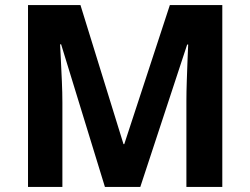

<svg xmlns="http://www.w3.org/2000/svg" viewBox="-20 -734 983 754"><path d="M392 0 220 -560H216Q217 -540 219 -500Q221 -460 223 -414.5Q225 -369 225 -332V0H90V-714H296L465 -168H468L647 -714H853V0H712V-338Q712 -372 713.5 -416Q715 -460 716.5 -499.5Q718 -539 719 -559H715L531 0Z"/></svg>

Font: Noto Sans Myanmar
Style: Regular
Weight: 400
Designer: Monotype Design Team
Foundry: Monotype Imaging Inc.
Version: Version 2.107